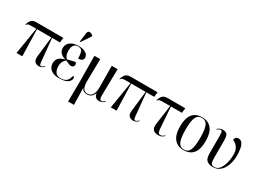

<svg xmlns="http://www.w3.org/2000/svg" viewBox="-38 -1692 3803 2821"><g transform="rotate(30 1863.5 -282.0)"><path d="M111 0 185 -453H110Q69 -453 52 -448.5Q35 -444 20 -424L13 -427Q25 -463 39.5 -487.5Q54 -512 77 -524Q100 -536 141 -536H596L586 -453H453L489 -76Q493 -38 498.5 -24.5Q504 -11 518 -11Q525 -11 538.5 -17.5Q552 -24 572 -44L579 -36Q552 -11 531.5 -2.5Q511 6 489 6Q449 6 422 -20Q395 -46 402 -112L441 -453H197L209 0Z M836 10Q770 10 728 -10Q686 -30 666 -63Q646 -96 646 -136Q646 -195 682 -228.5Q718 -262 779 -276V-277Q726 -288 694 -321.5Q662 -355 662 -405Q662 -468 713.5 -507Q765 -546 852 -546Q910 -546 947 -531Q984 -516 1001.5 -492.5Q1019 -469 1019 -444Q1019 -414 1000.5 -398Q982 -382 935 -382Q935 -469 916.5 -502.5Q898 -536 846 -536Q806 -536 780 -506.5Q754 -477 754 -409Q754 -362 768.5 -330.5Q783 -299 801 -288Q842 -300 875 -307.5Q908 -315 929 -319Q947 -305 947 -280Q947 -258 932 -246Q917 -234 897 -234Q879 -235 854 -245.5Q829 -256 801 -271Q774 -252 757 -220Q740 -188 740 -140Q740 -77 768 -38.5Q796 0 857 0Q909 0 946.5 -26Q984 -52 1000 -126Q1012 -123 1017.5 -114Q1023 -105 1023 -93Q1023 -54 977.5 -22Q932 10 836 10ZM842 -606 832 -610 853 -766Q857 -792 872.5 -799.5Q888 -807 909 -800Q930 -793 949 -776V-764Z M1124 239 1127 -126 1123 -536H1222L1216 -160Q1215 -83 1237 -42.5Q1259 -2 1312 -2Q1363 -2 1392 -45.5Q1421 -89 1420 -176L1417 -536H1517L1509 -103Q1508 -49 1516.5 -30Q1525 -11 1542 -11Q1553 -11 1568 -19.5Q1583 -28 1597 -41L1603 -32Q1588 -18 1566.5 -6Q1545 6 1515 6Q1435 6 1426 -75H1424Q1409 -35 1381.5 -12.5Q1354 10 1311 10Q1275 10 1253 -3Q1231 -16 1219 -44H1217L1223 239Z M1710 0 1784 -453H1709Q1668 -453 1651 -448.5Q1634 -444 1619 -424L1612 -427Q1624 -463 1638.5 -487.5Q1653 -512 1676 -524Q1699 -536 1740 -536H2195L2185 -453H2052L2088 -76Q2092 -38 2097.5 -24.5Q2103 -11 2117 -11Q2124 -11 2137.5 -17.5Q2151 -24 2171 -44L2178 -36Q2151 -11 2130.5 -2.5Q2110 6 2088 6Q2048 6 2021 -20Q1994 -46 2001 -112L2040 -453H1796L1808 0Z M2516 6Q2460 6 2430 -23.5Q2400 -53 2409 -118L2455 -453H2335Q2294 -453 2277 -448.5Q2260 -444 2245 -424L2238 -427Q2250 -463 2264.5 -487.5Q2279 -512 2302 -524Q2325 -536 2366 -536H2665L2655 -453H2469L2495 -89Q2498 -48 2507.5 -29.5Q2517 -11 2545 -11Q2576 -11 2609 -44L2616 -36Q2589 -11 2567.5 -2.5Q2546 6 2516 6Z M2947 10Q2846 10 2788.5 -58.5Q2731 -127 2731 -269Q2731 -546 2950 -546Q3052 -546 3109 -477Q3166 -408 3166 -269Q3166 -127 3110.5 -58.5Q3055 10 2947 10ZM2949 0Q3017 0 3045 -61.5Q3073 -123 3073 -269Q3073 -414 3044.5 -475Q3016 -536 2948 -536Q2881 -536 2853 -475Q2825 -414 2825 -269Q2825 -123 2853.5 -61.5Q2882 0 2949 0Z M3447 10Q3388 10 3357 -10Q3326 -30 3315.5 -63Q3305 -96 3305 -135V-420Q3305 -474 3300.5 -498Q3296 -522 3274 -522Q3265 -522 3250.5 -515.5Q3236 -509 3218 -492L3212 -501Q3228 -516 3250 -527.5Q3272 -539 3301 -539Q3343 -539 3363.5 -523Q3384 -507 3390 -478Q3396 -449 3396 -408V-143Q3396 -95 3399 -63.5Q3402 -32 3416.5 -16.5Q3431 -1 3466 -1Q3502 -1 3531 -26Q3560 -51 3579.5 -93Q3599 -135 3609.5 -189.5Q3620 -244 3620 -303Q3620 -359 3601.5 -396.5Q3583 -434 3556.5 -455Q3530 -476 3506 -482Q3506 -511 3523 -527.5Q3540 -544 3565 -544Q3607 -544 3630 -510.5Q3653 -477 3662 -424Q3671 -371 3671 -310Q3671 -250 3657 -193Q3643 -136 3615 -90Q3587 -44 3545 -17Q3503 10 3447 10Z"/></g></svg>

Font: Noto Serif Display SemiCondensed
Style: Regular
Weight: 400
Width: 4
Designer: Monotype Design Team
Foundry: Monotype Imaging Inc.
Version: Version 2.009